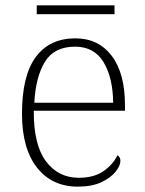

<svg xmlns="http://www.w3.org/2000/svg" viewBox="-20 -686 539 716"><path d="M270 10Q174 10 118 -61Q62 -132 62 -262Q62 -404 113.5 -473.5Q165 -543 261 -543Q347 -543 396.5 -478Q446 -413 446 -294V-273H106Q105 -147 151 -85Q197 -23 274 -23Q330 -23 365.5 -47.5Q401 -72 418 -107Q423 -104 426 -99Q429 -94 429 -86Q429 -68 411 -45.5Q393 -23 358 -6.5Q323 10 270 10ZM402 -303Q401 -397 366 -454.5Q331 -512 260 -512Q182 -512 147.5 -455.5Q113 -399 108 -303ZM117 -633V-666H407V-633Z"/></svg>

Font: Noto Serif Kannada ExtraLight
Style: Regular
Weight: 250
Version: Version 2.003